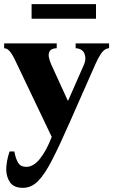

<svg xmlns="http://www.w3.org/2000/svg" viewBox="-27 -669 545 924"><path d="M84 235Q39 235 21 208Q3 181 3 146Q3 129 7 106Q11 83 19 60H42Q49 97 61 115.5Q73 134 99 134Q134 134 165 95.5Q196 57 222 -10L55 -360Q40 -393 30 -408.5Q20 -424 12 -430Q4 -436 -7 -437V-460H246V-437Q221 -436 213 -424Q205 -412 208 -395Q211 -378 219 -360L299 -185H301L378 -360Q389 -386 379.5 -410.5Q370 -435 337 -437V-460H498V-437Q475 -435 459 -410.5Q443 -386 432 -360L308 -79Q260 30 224.5 99.5Q189 169 156.5 202Q124 235 84 235ZM125 -649H435V-579H125Z"/></svg>

Font: Bona Nova
Style: Bold
Weight: 700
Designer: Mateusz Machalski
Foundry: Capitalics
Version: Version 4.001; ttfautohint (v1.8.3)